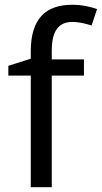

<svg xmlns="http://www.w3.org/2000/svg" viewBox="-20 -785 427 805"><path d="M332 -468V-536H197V-571C197 -655 225 -693 284 -693C313 -693 342 -685 364 -678L387 -747C361 -756 325 -765 283 -765C173 -765 109 -708 109 -570V-539L15 -509V-468H109V0H197V-468Z"/></svg>

Font: Noto Sans Caucasian Albanian
Style: Regular
Weight: 400
Designer: Monotype Design Team
Foundry: Monotype Imaging Inc.
Version: Version 2.005